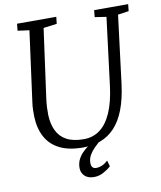

<svg xmlns="http://www.w3.org/2000/svg" viewBox="-98 -821 909 1084"><g transform="rotate(-10 356.0 -279.0)"><path d="M645 -694.5 596.5 -306Q585.5 -220 562 -159.5Q538.5 -99 503.2 -61.8Q468 -24.5 422.2 -7.2Q376.5 10 321 10Q240 10 187.2 -16.5Q134.5 -43 108 -92Q81.5 -141 79 -208.5Q78.5 -227 79 -247.8Q79.5 -268.5 82.5 -290L137 -694.5L70.5 -703.5L74.5 -743H299.5L295 -703.5L218 -693.5L163.5 -296.5Q160 -270 159 -247.5Q158 -225 158.5 -204Q160.5 -152.5 178.8 -114.5Q197 -76.5 234.8 -56Q272.5 -35.5 333.5 -35.5Q386 -35.5 425.8 -65Q465.5 -94.5 492 -154.5Q518.5 -214.5 530 -306L578.5 -693.5L512.5 -703.5L516.5 -743H711.5L707.5 -703.5ZM350 185Q316.5 184 298.5 165.5Q280.5 147 280.5 121Q280.5 94 290.8 73Q301 52 317.2 35.5Q333.5 19 353.2 5.2Q373 -8.5 391.5 -20.5L413 -33.5L422.5 -13Q405 2.5 387 20.2Q369 38 357.2 58.5Q345.5 79 345.5 103Q345.5 120 352.8 128.2Q360 136.5 373.5 136.5Q391 136.5 408.5 128.8Q426 121 441 106L451 140.5Q433.5 157 407.2 171.2Q381 185.5 350 185Z"/></g></svg>

Font: Merriweather 20pt Light
Style: Italic
Weight: 300
Italic angle: -7.8°
Version: Version 2.101